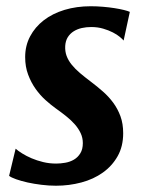

<svg xmlns="http://www.w3.org/2000/svg" viewBox="-20 -588 465 618"><path d="M30.3 -109.4Q38.1 -102.5 51.3 -94.2Q64.5 -85.9 81.5 -78.6Q98.6 -71.3 118.7 -66.4Q138.7 -61.5 160.6 -61.5Q174.8 -61.5 190.2 -64.2Q205.6 -66.9 218 -74.2Q230.5 -81.5 238.5 -94.5Q246.6 -107.4 246.6 -127.4Q246.6 -144.5 239.7 -159.2Q232.9 -173.8 221.2 -187.3Q209.5 -200.7 193.4 -213.6Q177.2 -226.6 158.7 -239.7Q143.6 -250.5 126.5 -265.9Q109.4 -281.2 94.7 -301.8Q80.1 -322.3 70.6 -347.7Q61 -373 61 -404.3Q61 -440.9 76.9 -470.9Q92.8 -501 120.8 -522.7Q148.9 -544.4 187.7 -556.2Q226.6 -567.9 272 -567.9Q291.5 -567.9 311.5 -566.2Q331.5 -564.5 348.6 -561.8Q365.7 -559.1 378.7 -555.9Q391.6 -552.7 397.9 -549.8L377.9 -457.5Q374.5 -461.9 365.7 -469.2Q356.9 -476.6 343.3 -483.6Q329.6 -490.7 312 -495.8Q294.4 -501 273.4 -501Q257.8 -501 243.4 -497.8Q229 -494.6 217.3 -487.3Q205.6 -480 198.2 -468.3Q190.9 -456.5 189.9 -439.9Q189 -422.9 194.3 -408.2Q199.7 -393.6 210.7 -379.9Q221.7 -366.2 237.5 -352.8Q253.4 -339.4 272.9 -324.7Q293 -309.6 311.5 -293.2Q330.1 -276.9 344.5 -257.3Q358.9 -237.8 367.7 -213.9Q376.5 -189.9 376.5 -159.2Q376.5 -116.7 358.6 -85.2Q340.8 -53.7 311 -32.5Q281.2 -11.2 241.9 -0.7Q202.6 9.8 160.2 9.8Q137.2 9.8 113.3 6.8Q89.4 3.9 68.6 -0.7Q47.9 -5.4 32 -11Q16.1 -16.6 9.3 -22Z"/></svg>

Font: Merriweather Bold
Style: Italic
Weight: 700
Italic angle: -7°
Designer: Eben Sorkin ( eben@eyebytes.com )
Foundry: Eben Sorkin ( eben@eyebytes.com )
Version: Version 1.5; ttfautohint (v0.97) -l 13 -r 13 -G 200 -x 24 -f